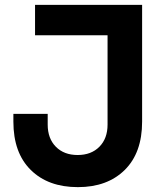

<svg xmlns="http://www.w3.org/2000/svg" viewBox="-20 -750 682 789"><path d="M35 -250V-282H176V-238Q176 -181 209.5 -147Q243 -113 299 -113Q355 -113 388.5 -147Q422 -181 422 -238V-605H124V-730H564V-250Q564 -122 492.5 -51.5Q421 19 300 19Q178 19 106.5 -51.5Q35 -122 35 -250Z"/></svg>

Font: Sora-SIA SemiBold
Style: Regular
Weight: 600
Designer: Jonathan Barnbrook, Julián Moncada
Foundry: Barnbrook Fonts
Version: Version 2.000